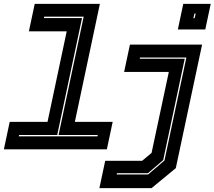

<svg xmlns="http://www.w3.org/2000/svg" viewBox="-47 -770 1106 990"><path d="M-27 0 3 -141.5H198L297 -608.5H102L132 -750H468L339 -141.5H534L504 0ZM50 -67H455.5L457 -74H255L384.5 -684H181L179.5 -677H376L248 -74H51.5ZM870 -618 898 -750H1039.5L1011.5 -618ZM950 -676H956.5L962 -700H955.5ZM465.5 200 495.5 59H686L734.5 18.5L823.5 -399H593L623 -540H995L859.5 97L734.5 200ZM554.5 129.5H717L801 57.5L914 -473.5H675L673.5 -467H905.5L794.5 55.5L716 123H556Z"/></svg>

Font: Tourney Expanded ExtraBold
Style: Italic
Weight: 800
Width: 7
Italic angle: -12°
Designer: Tyler Finck
Foundry: Etcetera Type Co
Version: Version 1.010; ttfautohint (v1.8.3)